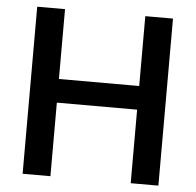

<svg xmlns="http://www.w3.org/2000/svg" viewBox="-52 -781 849 833"><g transform="rotate(5 372.5 -364.0)"><path d="M76.7 0V-727.5H197.8V-423.3H547.4V-727.5H668V0H547.4V-320.3H197.8V0Z"/></g></svg>

Font: Inter Cardless
Style: Medium
Weight: 500
Designer: Rasmus Andersson
Foundry: rsms
Version: Version 4.001;git-9221beed3